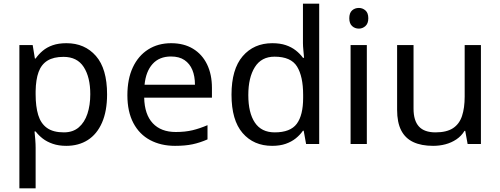

<svg xmlns="http://www.w3.org/2000/svg" viewBox="-20 -780 2710 1040"><path d="M340 -546Q439 -546 499.5 -477Q560 -408 560 -269Q560 -178 532.5 -115.5Q505 -53 455.5 -21.5Q406 10 339 10Q298 10 266 -1Q234 -12 211.5 -29.5Q189 -47 173 -68H167Q169 -51 171 -25Q173 1 173 20V240H85V-536H157L169 -463H173Q189 -486 211.5 -505Q234 -524 265.5 -535Q297 -546 340 -546ZM324 -472Q270 -472 237 -451.5Q204 -431 189 -390Q174 -349 173 -286V-269Q173 -203 187 -157Q201 -111 234.5 -87Q268 -63 326 -63Q375 -63 406.5 -90Q438 -117 453.5 -163.5Q469 -210 469 -270Q469 -362 433.5 -417Q398 -472 324 -472Z M907 -546Q976 -546 1025.5 -516Q1075 -486 1101.5 -431.5Q1128 -377 1128 -304V-251H761Q763 -160 807.5 -112.5Q852 -65 932 -65Q983 -65 1022.5 -74.5Q1062 -84 1104 -102V-25Q1063 -7 1023 1.5Q983 10 928 10Q852 10 793.5 -21Q735 -52 702.5 -113.5Q670 -175 670 -264Q670 -352 699.5 -415Q729 -478 782.5 -512Q836 -546 907 -546ZM906 -474Q843 -474 806.5 -433.5Q770 -393 763 -321H1036Q1036 -367 1022 -401Q1008 -435 979.5 -454.5Q951 -474 906 -474Z M1454 10Q1354 10 1294 -59.5Q1234 -129 1234 -267Q1234 -405 1294.5 -475.5Q1355 -546 1455 -546Q1497 -546 1528 -535.5Q1559 -525 1582 -507Q1605 -489 1621 -467H1627Q1626 -480 1623.5 -505.5Q1621 -531 1621 -546V-760H1709V0H1638L1625 -72H1621Q1605 -49 1582 -30.5Q1559 -12 1527.5 -1Q1496 10 1454 10ZM1468 -63Q1553 -63 1587.5 -109.5Q1622 -156 1622 -250V-266Q1622 -366 1589 -419.5Q1556 -473 1467 -473Q1396 -473 1360.5 -416.5Q1325 -360 1325 -265Q1325 -169 1360.5 -116Q1396 -63 1468 -63Z M1967 -536V0H1879V-536ZM1924 -737Q1944 -737 1959.5 -723.5Q1975 -710 1975 -681Q1975 -653 1959.5 -639Q1944 -625 1924 -625Q1902 -625 1887 -639Q1872 -653 1872 -681Q1872 -710 1887 -723.5Q1902 -737 1924 -737Z M2585 -536V0H2513L2500 -71H2496Q2479 -43 2452 -25Q2425 -7 2393 1.5Q2361 10 2326 10Q2262 10 2218.5 -10.5Q2175 -31 2153 -74Q2131 -117 2131 -185V-536H2220V-191Q2220 -127 2249 -95Q2278 -63 2339 -63Q2399 -63 2433.5 -85.5Q2468 -108 2482.5 -151.5Q2497 -195 2497 -257V-536Z"/></svg>

Font: utamil25
Style: Book
Weight: 400
Designer: Jelle Bosma - Monotype Design Team
Foundry: Monotype Imaging Inc.
Version: Version 2.003